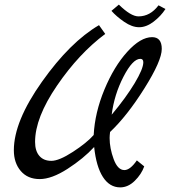

<svg xmlns="http://www.w3.org/2000/svg" viewBox="-20 -773 761 832"><path d="M573 -78 605 -52Q593 -18 564 10.5Q535 39 501 39Q455 39 426 -6Q397 -51 388 -136Q342 -86 273 -41.5Q204 3 152 3Q100 3 70 -32Q40 -67 40 -122Q40 -247 162 -419Q284 -591 409 -664L436 -626Q322 -541 227 -402Q132 -263 132 -158Q132 -119 150.5 -97.5Q169 -76 202.5 -76Q236 -76 296 -115Q356 -154 386 -188Q391 -285 432.5 -385Q474 -485 531.5 -548.5Q589 -612 639 -612Q681 -612 681 -561Q681 -510 606 -390.5Q531 -271 457 -201Q455 -185 455 -175Q455 -131 472.5 -83.5Q490 -36 519 -36Q544 -36 573 -78ZM588 -518Q555 -518 515 -440.5Q475 -363 464 -276Q526 -350 563.5 -412.5Q601 -475 601 -503Q601 -518 588 -518ZM667 -750 697 -734Q677 -703 645.5 -679Q614 -655 583 -655Q552 -655 518 -678.5Q484 -702 463 -726L495 -753Q547 -702 580 -702Q631 -702 667 -750Z"/></svg>

Font: Marck Script
Style: Regular
Weight: 400
Designer: Denis Masharov, Marck Fogel
Foundry: Denis Masharov
Version: Version 1.002